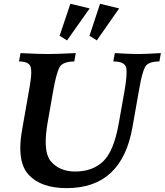

<svg xmlns="http://www.w3.org/2000/svg" viewBox="-20 -973 867 1011"><path d="M331.1 17.6Q196.8 17.6 131.8 -51.8Q86.9 -98.6 86.9 -193.4Q86.9 -237.3 96.7 -291.5L136.7 -519.5Q144.5 -564 144.5 -591.8Q144.5 -606 142.6 -615.7Q136.7 -649.4 80.1 -649.4L87.9 -693.4Q185.1 -688.5 231.4 -688.5Q273.9 -688.5 378.9 -693.4L371.1 -649.4Q309.6 -648.9 293.2 -618.4Q276.9 -587.9 261.2 -501L231.4 -331.1Q220.7 -271 220.7 -226.6Q220.7 -153.3 249.5 -121.6Q294.9 -69.8 376 -69.8Q467.3 -69.8 523.4 -123.5Q579.6 -177.2 605.5 -324.2L635.3 -492.2Q646.5 -557.1 646.5 -591.8Q646.5 -606 645 -614.7Q638.2 -649.4 576.7 -649.4L584.5 -693.4Q666.5 -688.5 707 -688.5Q744.1 -688.5 827.1 -693.4L819.3 -649.4Q759.8 -649.4 744.1 -620.6Q728.5 -591.8 714.4 -511.7L677.2 -301.8Q621.1 17.6 331.1 17.6ZM333 -760.3 293.9 -784.7 350.6 -953.1 452.1 -928.7ZM489.7 -760.3 451.2 -784.7 506.8 -953.1 607.4 -928.7Z"/></svg>

Font: Kelvinch
Style: Bold Italic
Weight: 700
Italic angle: -10°
Designer: Paul James Miller
Foundry: High-Logic / Made with FontCreator
Version: Version 3.30 September 23, 2016